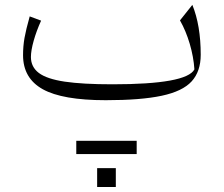

<svg xmlns="http://www.w3.org/2000/svg" viewBox="-20 -398 900 773"><path d="M762.7 -118.7Q759.3 -169.4 743.9 -221.7Q728.5 -273.9 704.6 -315.9L754.4 -378.4Q788.1 -295.4 788.1 -177.7Q788.1 -110.4 751.5 -70.3Q714.8 -30.3 631.1 -12.5Q547.4 5.4 405.8 5.4Q231.4 5.4 152.1 -38.8Q72.8 -83 72.8 -175.8Q72.8 -211.9 78.6 -245.1Q84.5 -278.3 99.6 -332L145.5 -314.9Q126.5 -272.9 115.5 -233.6Q104.5 -194.3 104.5 -168.5Q104.5 -128.4 136.5 -104.2Q168.5 -80.1 240.5 -69.3Q312.5 -58.6 432.6 -58.6Q731 -58.6 762.7 -118.7ZM371.1 278.8H446.3V355H371.1ZM287.1 222.2V168.9H530.3V222.2Z"/></svg>

Font: Pinar-DS3-FD Light
Style: Regular
Weight: 300
Designer: Amin Abedi
Version: Version 3.000